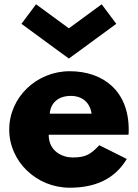

<svg xmlns="http://www.w3.org/2000/svg" viewBox="-20 -860 643 895"><path d="M148 -840 80 -749 301 -587 522 -749 454 -840 301 -728ZM579 -232C580 -238 580 -249 580 -256C580 -436 461 -528 305 -528C150 -528 23 -406 23 -256C23 -107 150 15 305 15C419 15 513 -22 571 -119L443 -183C400 -137 375 -126 318 -126C273 -126 207 -153 207 -232ZM212 -330C215 -377 249 -413 310 -413C362 -413 399 -384 407 -330Z"/></svg>

Font: Hussar Techniczny
Style: Bold 
Weight: 700
Foundry: Cannot Into Space Fonts
Version: Version 0.77